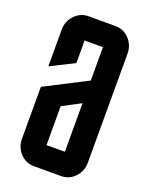

<svg xmlns="http://www.w3.org/2000/svg" viewBox="-133 -766 651 836"><g transform="rotate(20 192.5 -347.5)"><path d="M234.9 -589.8H149.9V-484.9L40 -430.2V-600.1Q40 -639.2 66.4 -667Q92.8 -694.8 129.9 -694.8H254.9Q292.5 -694.8 318.4 -667.5Q345.2 -639.2 345.2 -600.1V-95.2Q345.2 -54.7 318.4 -26.9Q292 0 254.9 0H129.9Q92.3 0 66.4 -27.3Q40 -55.2 40 -95.2V-335L234.9 -435.1ZM149.9 -105H234.9V-330.1L149.9 -285.2Z"/></g></svg>

Font: Horta
Style: Regular
Weight: 600
Width: 3
Version: Version 0.11